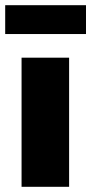

<svg xmlns="http://www.w3.org/2000/svg" viewBox="-28 -719 351 739"><path d="M303 -588H-8V-699H303ZM238 0H55V-497H238Z"/></svg>

Font: Exo 2.0 Extra Bold
Style: Regular
Weight: 800
Designer: Natanael Gama
Version: Version 1.001;PS 001.001;hotconv 1.0.70;makeotf.lib2.5.58329